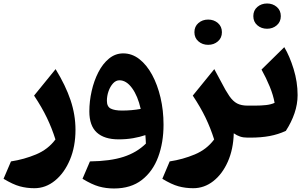

<svg xmlns="http://www.w3.org/2000/svg" viewBox="-20 -777 1740 1084"><path d="M406.2 -44.4Q406.2 50.3 374.8 125Q343.3 199.7 290.5 242.7Q237.8 285.6 174.3 285.6Q130.4 285.6 91.6 274.9Q52.7 264.2 0 232.4L42 134.3Q116.2 123 183.8 94.7Q251.5 66.4 293 10.3Q273.4 -52.2 244.9 -111.8Q216.3 -171.4 172.4 -237.3L293.9 -386.7Q350.6 -294.4 378.4 -211.4Q406.2 -128.4 406.2 -44.4Z M623.5 287.1Q578.6 287.1 538.6 275.9Q498.5 264.6 445.8 232.4L487.8 134.3Q602.5 132.8 677.2 108.6Q752 84.5 803.7 33.7Q803.2 21.5 802.5 10Q801.8 -1.5 800.8 -14.2Q769.5 -3.4 731.4 3.2Q693.4 9.8 649.9 9.8Q568.8 9.8 526.6 -28.8Q484.4 -67.4 484.4 -147.9Q484.4 -205.6 497.6 -263.4Q510.7 -321.3 535.4 -369.4Q560.1 -417.5 595.7 -446.5Q631.3 -475.6 675.8 -475.6Q725.1 -475.6 766.6 -443.4Q808.1 -411.1 838.6 -355Q869.1 -298.8 886.2 -226.3Q903.3 -153.8 903.3 -72.8Q903.3 27.8 873 109.4Q842.8 190.9 780.8 239Q718.8 287.1 623.5 287.1ZM774.4 -162.1Q757.8 -235.4 725.6 -279.5Q693.4 -323.7 654.3 -323.7Q634.3 -323.7 618.2 -306.2Q602.1 -288.6 592.8 -262Q583.5 -235.4 583.5 -208Q583.5 -174.8 605.5 -163.8Q627.4 -152.8 668.9 -152.8Q724.1 -152.8 774.4 -162.1Z M1189.9 -386.7 1228 -315.9Q1254.4 -264.2 1274.9 -234.6Q1295.4 -205.1 1318.8 -192.9Q1342.3 -180.7 1377.4 -180.7H1377.9V0H1377.4Q1353.5 0 1335.4 -6.1Q1317.4 -12.2 1299.8 -24.4Q1297.4 65.4 1266.4 135.5Q1235.4 205.6 1184.3 245.6Q1133.3 285.6 1070.8 285.6Q1026.9 285.6 987.8 274.9Q948.7 264.2 896.5 232.4L938 134.3Q1012.7 123 1080.1 94.7Q1147.5 66.4 1189 10.3Q1169.4 -52.2 1140.9 -111.8Q1112.3 -171.4 1068.4 -237.3ZM1077.6 -595.2Q1077.6 -627.4 1100.3 -647Q1123 -666.5 1155.3 -666.5Q1187.5 -666.5 1210.2 -647Q1232.9 -627.4 1232.9 -595.2Q1232.9 -563 1210.2 -543.5Q1187.5 -523.9 1155.3 -523.9Q1123 -523.9 1100.3 -543.5Q1077.6 -563 1077.6 -595.2Z M1410.2 -686Q1410.2 -718.3 1432.9 -737.8Q1455.6 -757.3 1487.8 -757.3Q1520 -757.3 1542.7 -737.8Q1565.4 -718.3 1565.4 -686Q1565.4 -653.8 1542.7 -634.3Q1520 -614.7 1487.8 -614.7Q1455.6 -614.7 1432.9 -634.3Q1410.2 -653.8 1410.2 -686ZM1377.9 0Q1367.7 0 1362.5 -8.1Q1357.4 -16.1 1357.4 -37.6V-143.1Q1357.4 -164.6 1362.5 -172.6Q1367.7 -180.7 1377.9 -180.7H1420.4Q1453.6 -180.7 1481.9 -183.8Q1510.3 -187 1530.3 -196.3Q1522.9 -239.3 1502.9 -288.1Q1482.9 -336.9 1456.5 -384.3L1585 -510.7Q1615.2 -460.4 1637.7 -387.5Q1660.2 -314.5 1660.2 -240.2Q1660.2 -189 1642.8 -137.9Q1625.5 -86.9 1593.8 -38.1Q1550.8 -18.1 1502.2 -9Q1453.6 0 1393.6 0Z"/></svg>

Font: Pinar DS4-Bold
Style: Regular
Weight: 700
Designer: Amin Abedi
Version: Version 2.000